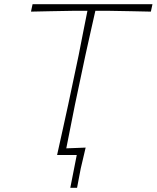

<svg xmlns="http://www.w3.org/2000/svg" viewBox="-20 -733 741 908"><path d="M250 0Q263.5 -61.5 276 -117.2Q288.5 -173 302.5 -238L352 -472Q363.5 -530.5 373.2 -580.2Q383 -630 393.5 -682H333Q269.5 -681 220.2 -680Q171 -679 126.5 -678L134 -713H701L693.5 -678Q649.5 -679 600.8 -680Q552 -681 488 -682H431Q419.5 -630 408.2 -580.8Q397 -531.5 384 -472L334.5 -238Q323 -179.5 313.2 -130.8Q303.5 -82 293.5 -31.5Q316 -32.5 339 -33.2Q362 -34 385 -35Q379 -9.5 373.2 15.5Q367.5 40.5 362 63Q357.5 86.5 353 109.8Q348.5 133 344.5 155H312.5L343 0Z"/></svg>

Font: Commissioner Loud Thin
Style: Italic
Weight: 100
Italic angle: -12°
Designer: Kostas Bartsokas
Foundry: Kostas Bartsokas
Version: Version 1.000; ttfautohint (v1.8.3)